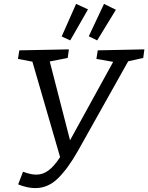

<svg xmlns="http://www.w3.org/2000/svg" viewBox="-20 -951 760 984"><path d="M720 -698 714 -654 637 -637 379 -177Q328 -87 277 -37Q226 13 161 13Q120 13 73 -6L98 -71Q137 -56 166 -56Q201 -56 230.5 -79Q260 -102 288 -146L146 -635L72 -649L79 -693L333 -698L327 -654L235 -636L339 -232L560 -634L474 -649L481 -693ZM431 -903 340 -744 296 -764 370 -931ZM574 -901 478 -744 435 -765 513 -931Z"/></svg>

Font: Bitter Pro
Style: Italic
Weight: 400
Italic angle: -9°
Designer: Sol Matas, and Bitter project Authors
Foundry: Sol Matas
Version: Version 1.010